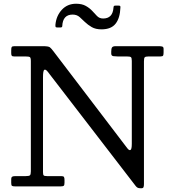

<svg xmlns="http://www.w3.org/2000/svg" viewBox="-20 -997 915 1027"><path d="M117 -695C128.7 -695 136.2 -693.8 139.8 -691.5C143.2 -689.2 145 -682.2 145 -670.5V-80.5C145 -69.2 143.3 -62.1 140 -59.2C136.7 -56.4 129.2 -55 117.5 -55H63C55.3 -55 49.6 -54.1 45.8 -52.2C41.9 -50.4 40 -45.2 40 -36.5V-18.5C40 -10.2 41.3 -5 44 -3C46.7 -1 52.3 0 61 0H304C312.3 0 317.9 -1.1 320.8 -3.2C323.6 -5.4 325 -10.8 325 -19.5V-34.5C325 -41.8 324.1 -47.1 322.2 -50.2C320.4 -53.4 315.7 -55 308 -55H232C222.3 -55 216.2 -56.2 213.8 -58.8C211.2 -61.2 210 -67.2 210 -76.5V-583.5C210 -608.2 212.5 -621.6 217.5 -623.8C222.5 -625.9 228.7 -622.2 236 -612.5L705.5 -2.5C708.8 1.8 712.3 5 716 7C719.7 9 725.3 10 733 10H736C742.7 10 746.7 7.8 748 3.2C749.3 -1.2 750 -6.5 750 -12.5V-669.5C750 -680.5 751.4 -687.5 754.2 -690.5C757.1 -693.5 763.7 -695 774 -695H837C845.7 -695 850.8 -696.6 852.5 -699.8C854.2 -702.9 855 -708.7 855 -717V-735.5C855 -742.8 852.4 -747.1 847.2 -748.2C842.1 -749.4 836.3 -750 830 -750H599C588.7 -750 582.1 -747.8 579.2 -743.2C576.4 -738.8 575 -731.5 575 -721.5V-710.5C575 -702.2 579 -697.5 587 -696.5C595 -695.5 602.7 -695 610 -695H659C669.7 -695 676.7 -693.8 680 -691.5C683.3 -689.2 685 -682.5 685 -671.5V-228.5C685 -208.5 682.7 -197.2 678 -194.8C673.3 -192.2 667.7 -195.3 661 -204L266 -722.5C258.3 -732.8 251.9 -740 246.8 -744C241.6 -748 229.3 -750 210 -750H58C49.3 -750 44.2 -748.4 42.5 -745.2C40.8 -742.1 40 -736.2 40 -727.5V-712.5C40 -705.8 41 -701.2 43 -698.8C45 -696.2 49.7 -695 57 -695ZM523 -840C557.3 -840 582.4 -850.1 598.2 -870.2C614.1 -890.4 622.7 -919 624 -956C624.3 -960 624 -962.8 623 -964.5C622 -966.2 619.2 -967 614.5 -967H598C593.3 -967 590.4 -966.2 589.2 -964.5C588.1 -962.8 587.3 -960 587 -956C584.3 -917.3 565.8 -898 531.5 -898C518.2 -898 507.2 -902.6 498.5 -911.8C489.8 -920.9 481.8 -929.5 474.5 -937.5C464.8 -948.2 453.1 -957.4 439.2 -965.2C425.4 -973.1 408 -977 387 -977C356 -977 330.6 -966.2 310.8 -944.8C290.9 -923.2 279.5 -896.7 276.5 -865C276.2 -860 276.4 -856.2 277.2 -853.8C278.1 -851.2 281.3 -850 287 -850H303C309.3 -850 312.7 -852.3 313 -857C314.7 -898.3 333.2 -919 368.5 -919C383.5 -919 396.1 -914.5 406.2 -905.5C416.4 -896.5 425.7 -887.8 434 -879.5C444.7 -869.2 456.9 -860 470.8 -852C484.6 -844 502 -840 523 -840Z"/></svg>

Font: Besley*
Style: Regular
Weight: 400
Designer: Owen Earl
Foundry: indestructible type*
Version: Version 3.000; ttfautohint (v1.8.3)